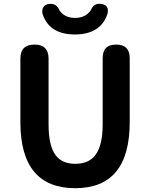

<svg xmlns="http://www.w3.org/2000/svg" viewBox="-20 -974 788 1008"><path d="M375 14Q87 14 87 -333V-666Q87 -740 161 -740Q235 -740 235 -666V-320Q235 -209 272 -159Q306 -114 375 -114Q445 -114 480 -159Q519 -210 519 -320V-530V-669Q519 -740 590 -740Q661 -740 661 -669V-333Q661 14 375 14ZM374 -793Q238 -793 203 -902Q199 -922 207.5 -936Q216 -950 235 -953Q276 -959 292 -920Q319 -880 374 -880Q428 -880 456 -919Q473 -961 514 -953Q553 -947 545 -904Q532 -861 502 -834Q455 -793 374 -793Z"/></svg>

Font: GenSenRounded JP B
Style: Regular
Weight: 700
Version: Version 1.501;PS 1;hotconv 16.6.51;makeotf.lib2.5.65220